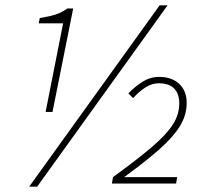

<svg xmlns="http://www.w3.org/2000/svg" viewBox="-20 -692 780 724"><path d="M152 -270 218 -604H126L130 -624Q168 -630 190.5 -637.5Q213 -645 234 -660H256L178 -270ZM90 12 582 -672H612L120 12ZM402 0 406 -24Q498 -91 552.5 -137.5Q607 -184 631.5 -222Q656 -260 656 -302Q656 -338 637 -358Q618 -378 578 -378Q553 -378 528 -362Q503 -346 482 -322L464 -340Q487 -364 516.5 -383Q546 -402 580 -402Q628 -402 656 -375.5Q684 -349 684 -304Q684 -258 658.5 -216.5Q633 -175 581 -129Q529 -83 448 -24H648L644 0Z"/></svg>

Font: Source Sans Variable
Style: Italic
Weight: 200
Italic angle: -11°
Designer: Paul D. Hunt
Foundry: Adobe Systems Incorporated
Version: Version 3.006;hotconv 1.0.111;makeotfexe 2.5.65597